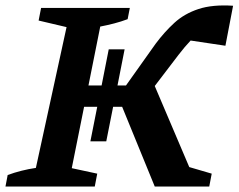

<svg xmlns="http://www.w3.org/2000/svg" viewBox="-41 -681 871 701"><path d="M-21 0 -13 -42Q36 -60 90 -68L202 -582L100 -606L109 -652H433L425 -611Q401 -602 376 -595.5Q351 -589 325 -584L282 -369H330L356 -501H414L388 -369H419L527 -521Q559 -564 595.5 -597.5Q632 -631 683.5 -648Q735 -665 810 -660L782 -514L655 -533Q634 -511 611 -481L524 -367L650 -71L732 -47L723 0H524L405 -291H372L347 -165H289L314 -291H266L221 -67L314 -47L305 0Z"/></svg>

Font: Piazzolla SC SemiBold
Style: Italic
Weight: 600
Italic angle: -11.3°
Designer: Juan Pablo del Peral
Foundry: Huerta Tipografica
Version: Version 1.330